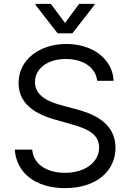

<svg xmlns="http://www.w3.org/2000/svg" viewBox="-20 -966 678 999"><path d="M485.8 -545.5H571C567.1 -655.2 465.9 -737.2 325.3 -737.2C186.1 -737.2 76.7 -656.2 76.7 -534.1C76.7 -436.1 147.7 -377.8 261.4 -345.2L350.9 -319.6C427.6 -298.3 495.7 -271.3 495.7 -198.9C495.7 -119.3 419 -66.8 318.2 -66.8C231.5 -66.8 154.8 -105.1 147.7 -187.5H56.8C65.3 -68.2 161.9 12.8 318.2 12.8C485.8 12.8 581 -79.5 581 -197.4C581 -333.8 451.7 -377.8 376.4 -397.7L302.6 -417.6C248.6 -431.8 161.9 -460.2 161.9 -538.4C161.9 -608 225.9 -659.1 322.4 -659.1C410.5 -659.1 477.3 -617.2 485.8 -545.5ZM164.8 -940.3 279.8 -792.6H356.5L471.6 -940.3V-946H392L318.2 -846.6L244.3 -946H164.8Z"/></svg>

Font: Margiela Sans
Style: Regular
Weight: 400
Designer: Stefan Endress, Andreas Faust
Version: Version 1.100;FEAKit 1.0